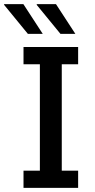

<svg xmlns="http://www.w3.org/2000/svg" viewBox="-52 -915 464 935"><path d="M62.5 0V-84H142.2V-602H62.5V-686H328.5V-602H248.8V-84H328.5V0ZM242.5 -750 126.2 -892 128 -895H220.5L315 -750ZM83.8 -750 -32.5 -892 -31.5 -895H61.8L156.2 -750Z"/></svg>

Font: Chivo Medium
Style: Regular
Weight: 500
Designer: Hector Gatti
Foundry: Omnibus-Type
Version: Version 2.002